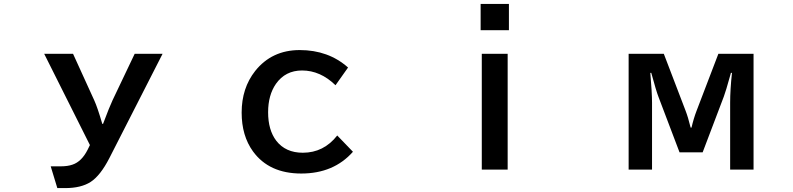

<svg xmlns="http://www.w3.org/2000/svg" viewBox="-20 -839 4040 978"><path d="M205.1 -564.9H352.1L460 -328.1Q476.6 -292 501 -208H504.9Q538.1 -296.4 553.2 -328.1L666 -564.9H808.1L537.1 -33.7Q491.2 55.7 441.4 87.9Q392.6 119.1 312 119.1H272L238.3 8.3H288.1Q325.2 8.3 349.6 -0.5Q396 -16.1 426.3 -76.2L438 -100.1Z M1777.8 -65.9Q1679.7 44.9 1514.6 44.9Q1350.6 44.9 1268.6 -67.9Q1210.9 -147.5 1210.9 -265.6Q1210.9 -390.1 1279.8 -477.5Q1364.7 -584 1506.8 -584Q1652.8 -584 1752.9 -495.1L1689 -404.8Q1611.8 -480 1518.6 -480Q1433.6 -480 1385.7 -412.1Q1345.7 -354.5 1345.7 -267.1Q1345.7 -176.8 1387.2 -122.1Q1434.6 -61 1522.5 -61Q1628.9 -61 1697.8 -148.9Z M2428.2 -685.1V-818.8H2572.3V-685.1ZM2434.1 24.9V-564.9H2565.9V24.9Z M3182.1 -564.9H3361.3L3472.2 -274.9Q3484.4 -243.7 3498 -189H3502.4Q3513.2 -235.8 3528.3 -274.9L3639.2 -564.9H3818.4V24.9H3699.2V-315.9Q3699.2 -382.8 3708.5 -467.8H3703.1L3700.7 -459Q3676.3 -371.1 3667 -347.2L3559.1 -63H3441.4L3333.5 -347.2Q3322.8 -374.5 3297.4 -467.8H3292.5Q3301.3 -366.7 3301.3 -315.9V24.9H3182.1Z"/></svg>

Font: BIZ UDPGothic
Style: Bold
Weight: 700
Designer: TypeBank Co., Ltd.
Foundry: Morisawa Inc.
Version: Version 1.051